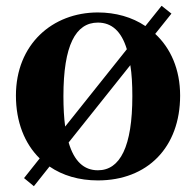

<svg xmlns="http://www.w3.org/2000/svg" viewBox="-20 -606 677 663"><path d="M318 17C489 17 602 -97 602 -276C602 -367 569 -440 516 -489L572 -559L538 -586L482 -516C436 -547 379 -563 318 -563C161 -563 35 -453 35 -276C35 -185 65 -110 117 -59L63 9L97 37L151 -31C196 0 253 17 318 17ZM205 -169C201 -199 199 -234 199 -274C199 -449 241 -528 318 -528C365 -528 399 -499 418 -436ZM318 -18C270 -18 236 -49 217 -114L430 -381C435 -351 437 -315 437 -274C437 -100 395 -18 318 -18Z"/></svg>

Font: GenKiMin2 TW H
Style: Regular
Weight: 900
Version: Version 2.100;PS 2.1;hotconv 16.6.51;makeotf.lib2.5.65220 DE